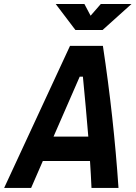

<svg xmlns="http://www.w3.org/2000/svg" viewBox="-52 -918 662 938"><path d="M-31.7 0H100.1L157.2 -131.3H387.7C390.6 -87.4 393.1 -43.9 395 0H526.9C511.2 -231.4 485.8 -462.4 450.7 -693.8H290ZM316.4 -771.5H449.2L590.3 -898.4H440.4L390.6 -841.3L360.4 -898.4H220.2ZM209.5 -250.5 337.4 -543.5H353C362.3 -445.8 371.6 -348.1 379.4 -250.5Z"/></svg>

Font: Cascadia Mono NF
Style: Bold Italic
Weight: 700
Italic angle: -10°
Monospace: yes
Designer: Aaron Bell
Foundry: Saja Typeworks
Version: Version 2404.023